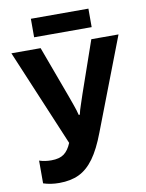

<svg xmlns="http://www.w3.org/2000/svg" viewBox="-96 -944 779 1022"><g transform="rotate(-10 294.0 -433.5)"><path d="M141 10Q94 10 55 -3V-126Q70 -121 86 -118.5Q102 -116 120 -116Q164 -116 188.5 -134Q213 -152 229 -191L9 -714H167L271 -432Q278 -412 288.5 -383Q299 -354 305 -329H311Q316 -353 326 -381Q336 -409 344 -435L441 -714H588L397 -217Q365 -132 329 -82.5Q293 -33 248 -11.5Q203 10 141 10ZM454 -877V-777H143V-877Z"/></g></svg>

Font: Noto Sans SemiCondensed
Style: Bold
Weight: 700
Width: 4
Designer: Monotype Design Team
Foundry: Monotype Imaging Inc.
Version: Version 2.013; ttfautohint (v1.8.4.7-5d5b)